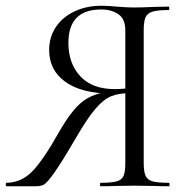

<svg xmlns="http://www.w3.org/2000/svg" viewBox="-30 -648 644 668"><path d="M558 0Q525 0 507 -1L439 -2L369 -1Q351 0 320 0Q318 0 318 -6Q318 -12 320 -12Q358 -12 376 -17Q394 -22 400 -36.5Q406 -51 406 -81V-329L424 -324Q384 -324 357.5 -313.5Q331 -303 302.5 -270Q274 -237 234 -168Q185 -84 159.5 -48Q134 -12 123 -6Q112 0 96 0H-7Q-10 0 -10 -6Q-10 -12 -7 -12Q45 -13 83 -52.5Q121 -92 175 -188Q219 -265 257 -294.5Q295 -324 352 -329L359 -322Q253 -323 197 -363.5Q141 -404 141 -474Q141 -519 164.5 -554Q188 -589 229.5 -608.5Q271 -628 323 -628Q346 -628 376 -625Q388 -624 404 -623Q420 -622 439 -622Q465 -622 507 -624L557 -625Q559 -625 559 -619Q559 -613 557 -613Q518 -613 500.5 -607.5Q483 -602 476.5 -588Q470 -574 470 -544V-81Q470 -51 476.5 -36.5Q483 -22 501 -17Q519 -12 558 -12Q560 -12 560 -6Q560 0 558 0ZM369 -338Q405 -338 426 -344L406 -337V-542Q406 -582 382 -598.5Q358 -615 322 -615Q208 -615 208 -499Q208 -427 249.5 -382.5Q291 -338 369 -338Z"/></svg>

Font: Cormorant Unicase
Style: Regular
Weight: 400
Designer: Christian Thalmann (Catharsis Fonts)
Foundry: Catharsis Fonts
Version: Version 4.000